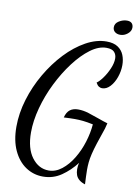

<svg xmlns="http://www.w3.org/2000/svg" viewBox="-101 -919 769 1074"><g transform="rotate(10 284.0 -382.5)"><path d="M219 87Q165 87 121 57.5Q77 28 51 -28Q25 -84 25 -162Q25 -239 49 -318Q73 -397 115 -469Q157 -541 210 -597Q263 -653 322.5 -686Q382 -719 440 -719Q480 -719 504 -703Q528 -687 538.5 -661Q549 -635 549 -604Q549 -569 537 -535Q525 -501 504.5 -479Q484 -457 459 -457Q450 -457 441 -462.5Q432 -468 424 -483Q439 -493 457.5 -518.5Q476 -544 489.5 -575.5Q503 -607 503 -633Q503 -655 490 -669.5Q477 -684 445 -684Q401 -684 354.5 -649.5Q308 -615 264.5 -557.5Q221 -500 186 -429.5Q151 -359 131 -285Q111 -211 111 -145Q111 -54 149.5 -3Q188 48 245 48Q284 48 319 20.5Q354 -7 381 -51.5Q408 -96 424 -148Q440 -200 444 -249Q411 -256 387 -258.5Q363 -261 340 -261Q326 -261 311 -260.5Q296 -260 277 -259Q285 -290 303 -303.5Q321 -317 349 -317Q378 -317 408.5 -307.5Q439 -298 469 -287Q499 -276 523 -269L515 -238Q497 -186 485 -149Q473 -112 466.5 -84.5Q460 -57 458 -35.5Q456 -14 456 6Q456 26 457 45.5Q458 65 459 89Q439 83 425.5 72Q412 61 406.5 46Q401 31 401 13Q401 4 402 -5Q403 -14 406 -24Q370 23 323.5 55Q277 87 219 87ZM507 -769Q489 -769 477 -778.5Q465 -788 465 -805Q465 -827 487 -840.5Q509 -854 532 -854Q550 -854 559 -845Q568 -836 568 -820Q568 -800 549 -784.5Q530 -769 507 -769Z"/></g></svg>

Font: Dancing Script Medium
Style: Regular
Weight: 500
Designer: Pablo Impallari
Foundry: Pablo Impallari
Version: Version 2.000